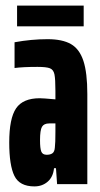

<svg xmlns="http://www.w3.org/2000/svg" viewBox="-20 -658 358 686"><path d="M13 -149Q13 -235 37.5 -271Q62 -307 122 -307Q134 -307 178 -303V-333Q178 -376 174.5 -392.5Q171 -409 158.5 -414Q146 -419 114 -419Q62 -419 32 -415V-507Q92 -518 150 -518Q203 -518 233.5 -500.5Q264 -483 278 -440.5Q292 -398 292 -322V0H184L180 -57H173Q170 -26 150.5 -9Q131 8 103 8Q50 8 31.5 -29.5Q13 -67 13 -149ZM176 -131Q178 -146 178 -188V-217H156Q137 -217 130 -205Q123 -193 123 -157Q123 -128 127.5 -116.5Q132 -105 147 -105Q160 -105 167.5 -110.5Q175 -116 176 -131ZM41 -564V-638H279V-564Z"/></svg>

Font: Saira Ultra Condensed ExtraBold
Style: Regular
Weight: 800
Width: 1
Designer: Hector Gatti with collaboration of the Omnibus-Type team
Foundry: Omnibus-Type
Version: Version 1.001; ttfautohint (v1.8)